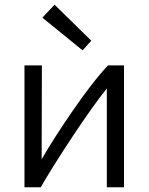

<svg xmlns="http://www.w3.org/2000/svg" viewBox="-20 -796 632 816"><path d="M84 0V-518H158Q158 -415 157.5 -314.5Q157 -214 157 -119Q182 -163 216.5 -216.5Q251 -270 289.5 -326Q328 -382 366.5 -432Q405 -482 439 -518H507V0H434V-420Q404 -383 366.5 -330Q329 -277 289.5 -217.5Q250 -158 214.5 -101.5Q179 -45 153 0ZM331 -582 160 -721 212 -776 368 -623Z"/></svg>

Font: Ubuntu Sans
Style: Regular
Weight: 400
Designer: Dalton Maag Ltd
Foundry: Dalton Maag Ltd
Version: Version 1.006; ttfautohint (v1.8.4.7-5d5b)